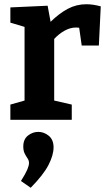

<svg xmlns="http://www.w3.org/2000/svg" viewBox="-20 -566 510 907"><path d="M29 0V-72L96 -91V-439L29 -459V-531L205 -539L219 -463Q260 -503 300.5 -524.5Q341 -546 388 -546Q419 -546 456 -536L447 -351H366L354 -435Q347 -436 339 -436Q312 -436 285 -421Q258 -406 236 -382V-91L319 -72V0ZM125 321 79 289Q101 254 109 235Q117 216 117 204Q117 192 110 182Q103 172 96.5 159Q90 146 90 126Q90 92 112 74.5Q134 57 161 57Q188 57 210.5 75.5Q233 94 233 130Q233 167 209 213.5Q185 260 125 321Z"/></svg>

Font: Bitter
Style: Bold
Weight: 700
Designer: Sol Matas, and Bitter project Authors
Foundry: Sol Matas
Version: Version 2.001